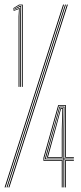

<svg xmlns="http://www.w3.org/2000/svg" viewBox="-30 -820 354 840"><path d="M66 -440V-796.8H55L27.8 -781.2L27.5 -784L53.8 -800H69.5V-440ZM58.5 -440V-757.5L59.2 -790.5H58L28.5 -776.5L28 -779L56.8 -793.8H62.5L62.2 -762V-440ZM51.2 -440V-748.5L53 -780.2H52L29 -771.8L28.8 -774.2L55 -785H56.2L55 -753V-440ZM-1.5 0 254.5 -800H258.5L2.5 0ZM-10 0 246 -800H250.2L-5.8 0ZM6.8 0 262.8 -800H267L11 0ZM240.2 0V-116.5H160V-129.5L224.5 -360H258.5V-133H293.2V-129.8H255V-356.8H227.5L163.8 -129V-119.8H244V0ZM247.5 0V-123H167.2V-128.5L205.8 -266.2L229.8 -353.5H252L251.2 -259.8V-126.2H293.2V-123H251.2V0ZM171 -126.2H247.5V-257L249 -350H232.2L208.5 -263.5L171 -128ZM175 -129.8 211.5 -261 234.5 -346.8H246L244 -254.2V-129.8ZM180 -133H240.2V-252.2L242.8 -343.5H236.8L214.2 -258.2ZM255 0V-119.8H293.2V-116.5H258.5V0Z"/></svg>

Font: Big Shoulders Inline Display Thin
Style: Regular
Weight: 100
Designer: Patric King
Foundry: XO Type Co
Version: Version 1.000